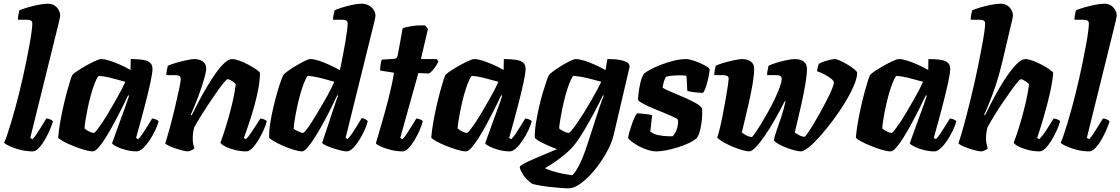

<svg xmlns="http://www.w3.org/2000/svg" viewBox="-20 -820 6069 1040"><path d="M157 0Q124 0 91.5 -8Q59 -16 35 -27Q11 -38 2 -46Q10 -63 19.5 -91.5Q29 -120 40 -156Q51 -192 62 -232.5Q73 -273 83 -313Q93 -354 103.5 -399.5Q114 -445 123 -490.5Q132 -536 139.5 -576Q147 -616 151 -646.5Q155 -677 155 -692Q155 -705 147 -709Q139 -713 125 -713H77Q77 -727 80 -741.5Q83 -756 85 -764Q100 -771 129 -779.5Q158 -788 188.5 -794Q219 -800 240 -800Q269 -800 287.5 -780Q306 -760 306 -734Q306 -730 301.5 -710.5Q297 -691 291 -667L144 -73L156 -66Q166 -75 179.5 -95.5Q193 -116 207 -139Q221 -162 231 -178Q241 -178 252.5 -173Q264 -168 267 -163Q261 -142 249 -114.5Q237 -87 221.5 -60.5Q206 -34 189 -17Q172 0 157 0Z M483 0Q465 0 434.5 -9Q404 -18 372.5 -31Q341 -44 319 -56.5Q297 -69 295 -75Q298 -112 305.5 -155.5Q313 -199 323 -243Q333 -287 343 -324Q353 -361 361 -385.5Q369 -410 372 -414Q377 -421 398 -435Q419 -449 445.5 -464Q472 -479 495 -489.5Q518 -500 528 -500Q547 -500 573.5 -491.5Q600 -483 629.5 -470Q659 -457 687 -441L688 -500Q759 -500 782.5 -487.5Q806 -475 806 -448Q806 -425 795 -374Q784 -323 764.5 -247.5Q745 -172 717 -73L728 -66Q739 -76 752.5 -96Q766 -116 780 -139Q794 -162 804 -178Q813 -178 825 -173Q837 -168 839 -163Q834 -142 821 -114.5Q808 -87 790.5 -60.5Q773 -34 754.5 -17Q736 0 720 0Q691 0 661 -8Q631 -16 610.5 -26.5Q590 -37 587 -44L635 -177Q642 -196 648 -212.5Q654 -229 661.5 -249.5Q669 -270 679 -301L674 -304Q658 -270 637.5 -229Q617 -188 595 -147.5Q573 -107 552 -73.5Q531 -40 513 -20Q495 0 483 0ZM488 -100Q493 -100 505 -115.5Q517 -131 534 -156Q551 -181 569 -212Q587 -243 605 -274Q623 -305 637 -332Q651 -359 659 -377Q606 -392 575 -399.5Q544 -407 514 -409Q504 -397 493 -369Q482 -341 472 -304.5Q462 -268 454.5 -231.5Q447 -195 442.5 -166Q438 -137 438 -124Q448 -115 463.5 -107.5Q479 -100 488 -100Z M998 0Q987 0 967.5 -5Q948 -10 927.5 -17Q907 -24 892 -31.5Q877 -39 875 -44Q887 -80 901 -132Q915 -184 928 -239Q941 -294 950 -337Q953 -352 955 -362Q957 -372 958 -380Q959 -388 959 -393Q959 -404 951.5 -408.5Q944 -413 928 -413H881Q881 -426 884 -441Q887 -456 889 -464Q904 -471 933 -479.5Q962 -488 990.5 -494Q1019 -500 1032 -500Q1060 -500 1078.5 -487Q1097 -474 1097 -448Q1097 -435 1090 -408.5Q1083 -382 1072.5 -350Q1062 -318 1050 -287Q1038 -256 1028 -232Q1018 -208 1013 -199L1018 -195Q1035 -230 1056.5 -270.5Q1078 -311 1102 -351.5Q1126 -392 1150 -425.5Q1174 -459 1196.5 -479.5Q1219 -500 1237 -500Q1253 -500 1277.5 -491Q1302 -482 1326.5 -469Q1351 -456 1368.5 -443.5Q1386 -431 1388 -425Q1388 -388 1380 -343.5Q1372 -299 1359.5 -253.5Q1347 -208 1334.5 -169.5Q1322 -131 1312.5 -105Q1303 -79 1301 -73L1312 -66Q1323 -76 1337 -96.5Q1351 -117 1365.5 -139.5Q1380 -162 1390 -178Q1399 -178 1411 -173Q1423 -168 1425 -163Q1420 -142 1407.5 -114.5Q1395 -87 1379 -60.5Q1363 -34 1346 -17Q1329 0 1314 0Q1282 0 1251 -8Q1220 -16 1198.5 -27.5Q1177 -39 1174 -47Q1179 -60 1190.5 -94Q1202 -128 1215.5 -174.5Q1229 -221 1240.5 -271Q1252 -321 1257 -364Q1249 -373 1240 -379Q1231 -385 1224 -388Q1217 -391 1213 -391Q1208 -391 1192.5 -372.5Q1177 -354 1156 -324Q1135 -294 1111.5 -259Q1088 -224 1067 -190Q1046 -156 1032 -130Q1028 -116 1026 -100.5Q1024 -85 1024 -69Q1024 -55 1026.5 -41Q1029 -27 1033 -15Q1026 -10 1016 -5.5Q1006 -1 998 0Z M1616 0Q1599 0 1570 -9Q1541 -18 1511.5 -31Q1482 -44 1461 -56.5Q1440 -69 1438 -75Q1437 -111 1444 -154.5Q1451 -198 1461.5 -242Q1472 -286 1483 -323.5Q1494 -361 1503 -385.5Q1512 -410 1515 -414Q1521 -422 1540.5 -436Q1560 -450 1584.5 -464.5Q1609 -479 1630 -489.5Q1651 -500 1661 -500Q1680 -500 1706.5 -491.5Q1733 -483 1762.5 -469.5Q1792 -456 1821 -440Q1823 -449 1828 -473Q1833 -497 1839 -528.5Q1845 -560 1850.5 -592Q1856 -624 1859.5 -651Q1863 -678 1863 -692Q1863 -705 1855 -709Q1847 -713 1833 -713H1784Q1784 -727 1787 -740.5Q1790 -754 1792 -764Q1806 -771 1833.5 -779.5Q1861 -788 1890 -794Q1919 -800 1937 -800Q1971 -800 1992.5 -780Q2014 -760 2014 -734Q2014 -730 2009 -707.5Q2004 -685 1999 -667L1852 -73L1862 -66Q1873 -76 1887 -96.5Q1901 -117 1915 -140.5Q1929 -164 1939 -180Q1948 -180 1959 -174Q1970 -168 1972 -163Q1967 -142 1954.5 -114.5Q1942 -87 1925.5 -60.5Q1909 -34 1891.5 -17Q1874 0 1858 0Q1847 0 1826 -5Q1805 -10 1782.5 -17.5Q1760 -25 1743.5 -33Q1727 -41 1725 -46L1787 -233Q1795 -257 1801.5 -275.5Q1808 -294 1812 -301L1807 -304Q1791 -270 1770.5 -229Q1750 -188 1727.5 -147.5Q1705 -107 1684 -73.5Q1663 -40 1645 -20Q1627 0 1616 0ZM1621 -100Q1626 -100 1638 -115Q1650 -130 1666.5 -155.5Q1683 -181 1701 -211.5Q1719 -242 1737 -273Q1755 -304 1769 -331.5Q1783 -359 1791 -377Q1739 -392 1708 -399.5Q1677 -407 1647 -409Q1637 -397 1626 -369Q1615 -341 1605 -304.5Q1595 -268 1587.5 -231.5Q1580 -195 1575.5 -165.5Q1571 -136 1571 -123Q1578 -117 1587.5 -112Q1597 -107 1606.5 -103.5Q1616 -100 1621 -100Z M2161 0Q2130 0 2097.5 -8Q2065 -16 2042 -26.5Q2019 -37 2016 -44Q2027 -81 2038.5 -120.5Q2050 -160 2061.5 -200.5Q2073 -241 2083 -280.5Q2093 -320 2101 -356.5Q2109 -393 2114 -426L2039 -438Q2039 -458 2042 -474Q2045 -490 2048 -497L2113 -501Q2124 -502 2128.5 -507Q2133 -512 2135 -524L2161 -666Q2178 -674 2212.5 -679Q2247 -684 2283 -682L2298 -663L2260 -500H2345L2355 -487Q2346 -468 2330.5 -448Q2315 -428 2303 -422L2246 -424L2148 -73L2160 -66Q2170 -76 2184 -96.5Q2198 -117 2211.5 -139.5Q2225 -162 2235 -178Q2245 -178 2256.5 -173Q2268 -168 2270 -163Q2265 -142 2253 -114.5Q2241 -87 2225 -60.5Q2209 -34 2192.5 -17Q2176 0 2161 0Z M2504 0Q2486 0 2455.5 -9Q2425 -18 2393.5 -31Q2362 -44 2340 -56.5Q2318 -69 2316 -75Q2319 -112 2326.5 -155.5Q2334 -199 2344 -243Q2354 -287 2364 -324Q2374 -361 2382 -385.5Q2390 -410 2393 -414Q2398 -421 2419 -435Q2440 -449 2466.5 -464Q2493 -479 2516 -489.5Q2539 -500 2549 -500Q2568 -500 2594.5 -491.5Q2621 -483 2650.5 -470Q2680 -457 2708 -441L2709 -500Q2780 -500 2803.5 -487.5Q2827 -475 2827 -448Q2827 -425 2816 -374Q2805 -323 2785.5 -247.5Q2766 -172 2738 -73L2749 -66Q2760 -76 2773.5 -96Q2787 -116 2801 -139Q2815 -162 2825 -178Q2834 -178 2846 -173Q2858 -168 2860 -163Q2855 -142 2842 -114.5Q2829 -87 2811.5 -60.5Q2794 -34 2775.5 -17Q2757 0 2741 0Q2712 0 2682 -8Q2652 -16 2631.5 -26.5Q2611 -37 2608 -44L2656 -177Q2663 -196 2669 -212.5Q2675 -229 2682.5 -249.5Q2690 -270 2700 -301L2695 -304Q2679 -270 2658.5 -229Q2638 -188 2616 -147.5Q2594 -107 2573 -73.5Q2552 -40 2534 -20Q2516 0 2504 0ZM2509 -100Q2514 -100 2526 -115.5Q2538 -131 2555 -156Q2572 -181 2590 -212Q2608 -243 2626 -274Q2644 -305 2658 -332Q2672 -359 2680 -377Q2627 -392 2596 -399.5Q2565 -407 2535 -409Q2525 -397 2514 -369Q2503 -341 2493 -304.5Q2483 -268 2475.5 -231.5Q2468 -195 2463.5 -166Q2459 -137 2459 -124Q2469 -115 2484.5 -107.5Q2500 -100 2509 -100Z M3061 200Q3043 200 3017 198Q2991 196 2962.5 193Q2934 190 2908 185.5Q2882 181 2863 176Q2829 151 2813 125.5Q2797 100 2795 85Q2797 78 2817 67Q2837 56 2867 43Q2897 30 2931.5 15.5Q2966 1 2997 -12Q2973 -21 2946 -33Q2919 -45 2899 -56.5Q2879 -68 2877 -75Q2876 -110 2883 -153.5Q2890 -197 2900 -241Q2910 -285 2921.5 -322.5Q2933 -360 2941.5 -384.5Q2950 -409 2953 -413Q2959 -421 2978 -435Q2997 -449 3021.5 -464Q3046 -479 3067.5 -489.5Q3089 -500 3099 -500Q3118 -500 3145 -491.5Q3172 -483 3202 -469.5Q3232 -456 3260 -440L3270 -500Q3280 -500 3299.5 -499.5Q3319 -499 3340 -495Q3361 -491 3375.5 -483Q3390 -475 3390 -460Q3390 -457 3389.5 -454Q3389 -451 3388 -448L3305 -93Q3297 -57 3277 -16.5Q3257 24 3230 62.5Q3203 101 3173 132Q3143 163 3114 181.5Q3085 200 3061 200ZM3081 129Q3101 108 3121 67Q3141 26 3164 -45L3225 -233Q3234 -259 3240.5 -277Q3247 -295 3251 -301L3246 -304Q3224 -258 3197 -207.5Q3170 -157 3143 -111.5Q3116 -66 3091 -35Q3076 -16 3056 2Q3036 20 3013.5 37Q2991 54 2970 67.5Q2949 81 2932 91Q2945 98 2972 106.5Q2999 115 3029 121Q3059 127 3081 129ZM3060 -100Q3065 -100 3077.5 -115Q3090 -130 3107 -155Q3124 -180 3143 -210Q3162 -240 3180 -271.5Q3198 -303 3213 -330.5Q3228 -358 3237 -377Q3187 -391 3152.5 -399Q3118 -407 3085 -409Q3075 -397 3064 -368.5Q3053 -340 3043 -303.5Q3033 -267 3025.5 -230Q3018 -193 3013.5 -164.5Q3009 -136 3009 -124Q3019 -115 3035.5 -107.5Q3052 -100 3060 -100Z M3535 0Q3514 0 3488.5 -8Q3463 -16 3440 -28.5Q3417 -41 3401 -53.5Q3385 -66 3382 -75Q3388 -103 3397 -130.5Q3406 -158 3415 -178.5Q3424 -199 3430 -206Q3438 -206 3456.5 -204.5Q3475 -203 3492 -200.5Q3509 -198 3513 -195Q3510 -182 3508 -156.5Q3506 -131 3502 -108Q3519 -93 3548.5 -87.5Q3578 -82 3602 -82Q3607 -82 3612.5 -82Q3618 -82 3623 -82Q3630 -88 3636.5 -99Q3643 -110 3647 -123Q3651 -136 3652.5 -149Q3654 -162 3652 -172Q3649 -177 3628.5 -186.5Q3608 -196 3578.5 -208Q3549 -220 3519 -232.5Q3489 -245 3466 -257Q3443 -269 3436 -278Q3436 -290 3439 -316.5Q3442 -343 3449 -372.5Q3456 -402 3468 -421Q3477 -429 3500.5 -442Q3524 -455 3557 -468Q3590 -481 3627 -490.5Q3664 -500 3699 -500Q3709 -500 3729.5 -494Q3750 -488 3771.5 -478.5Q3793 -469 3808.5 -459.5Q3824 -450 3824 -444Q3824 -435 3819 -409Q3814 -383 3806 -356.5Q3798 -330 3788 -317Q3778 -317 3759 -318.5Q3740 -320 3723 -323Q3706 -326 3703 -328Q3702 -344 3701.5 -354Q3701 -364 3700.5 -376Q3700 -388 3698 -410Q3690 -411 3680 -411.5Q3670 -412 3662 -412Q3642 -412 3620 -410Q3598 -408 3587 -404Q3580 -391 3576.5 -379.5Q3573 -368 3569 -345Q3582 -336 3613.5 -323Q3645 -310 3681 -294.5Q3717 -279 3746 -263Q3775 -247 3783 -232Q3785 -204 3782 -173.5Q3779 -143 3772.5 -116Q3766 -89 3755 -73Q3739 -58 3711.5 -45Q3684 -32 3652 -22Q3620 -12 3589 -6Q3558 0 3535 0Z M4038 0Q4025 0 4000.5 -7Q3976 -14 3948.5 -25.5Q3921 -37 3898 -50Q3875 -63 3865 -76Q3872 -95 3880.5 -131Q3889 -167 3897 -209Q3905 -251 3912 -290.5Q3919 -330 3923 -358Q3927 -386 3927 -393Q3927 -405 3918.5 -409Q3910 -413 3896 -413H3849Q3849 -427 3852 -441.5Q3855 -456 3857 -464Q3871 -471 3899.5 -479.5Q3928 -488 3956.5 -494Q3985 -500 3999 -500Q4028 -500 4046.5 -487Q4065 -474 4065 -447Q4065 -415 4057 -367.5Q4049 -320 4037.5 -268.5Q4026 -217 4015 -172.5Q4004 -128 3998 -102Q4009 -94 4019 -88.5Q4029 -83 4037.5 -80.5Q4046 -78 4052 -78Q4055 -78 4068 -96Q4081 -114 4099.5 -144Q4118 -174 4138 -209.5Q4158 -245 4175 -280.5Q4192 -316 4203 -346Q4214 -376 4214 -393Q4214 -405 4206 -409Q4198 -413 4183 -413H4135Q4135 -428 4138.5 -442.5Q4142 -457 4143 -464Q4157 -471 4184 -479.5Q4211 -488 4239.5 -494Q4268 -500 4286 -500Q4315 -500 4333 -487Q4351 -474 4351 -447Q4351 -416 4343 -368.5Q4335 -321 4324 -270Q4313 -219 4302 -174Q4291 -129 4285 -102Q4296 -95 4305.5 -89.5Q4315 -84 4323.5 -81.5Q4332 -79 4338 -79Q4341 -79 4354 -97.5Q4367 -116 4385 -145.5Q4403 -175 4422.5 -210Q4442 -245 4459 -278.5Q4476 -312 4486.5 -337.5Q4497 -363 4497 -373Q4497 -379 4490 -386.5Q4483 -394 4471 -402Q4459 -410 4442.5 -418.5Q4426 -427 4406 -434Q4406 -442 4410 -457Q4414 -472 4415 -474Q4423 -480 4441 -486Q4459 -492 4476.5 -496Q4494 -500 4502 -500Q4512 -500 4531.5 -491Q4551 -482 4572 -469.5Q4593 -457 4608 -444.5Q4623 -432 4623 -426Q4623 -398 4605 -356Q4587 -314 4558 -266Q4529 -218 4494 -171Q4459 -124 4424.5 -85Q4390 -46 4362 -23Q4334 0 4318 0Q4306 0 4284.5 -5.5Q4263 -11 4239.5 -20Q4216 -29 4197.5 -39.5Q4179 -50 4172 -59Q4174 -77 4186 -111Q4198 -145 4212 -187Q4226 -229 4235 -271L4231 -272Q4206 -223 4178.5 -174.5Q4151 -126 4124 -86.5Q4097 -47 4074.5 -23.5Q4052 0 4038 0Z M4804 0Q4786 0 4755.5 -9Q4725 -18 4693.5 -31Q4662 -44 4640 -56.5Q4618 -69 4616 -75Q4619 -112 4626.5 -155.5Q4634 -199 4644 -243Q4654 -287 4664 -324Q4674 -361 4682 -385.5Q4690 -410 4693 -414Q4698 -421 4719 -435Q4740 -449 4766.5 -464Q4793 -479 4816 -489.5Q4839 -500 4849 -500Q4868 -500 4894.5 -491.5Q4921 -483 4950.5 -470Q4980 -457 5008 -441L5009 -500Q5080 -500 5103.5 -487.5Q5127 -475 5127 -448Q5127 -425 5116 -374Q5105 -323 5085.5 -247.5Q5066 -172 5038 -73L5049 -66Q5060 -76 5073.5 -96Q5087 -116 5101 -139Q5115 -162 5125 -178Q5134 -178 5146 -173Q5158 -168 5160 -163Q5155 -142 5142 -114.5Q5129 -87 5111.5 -60.5Q5094 -34 5075.5 -17Q5057 0 5041 0Q5012 0 4982 -8Q4952 -16 4931.5 -26.5Q4911 -37 4908 -44L4956 -177Q4963 -196 4969 -212.5Q4975 -229 4982.5 -249.5Q4990 -270 5000 -301L4995 -304Q4979 -270 4958.5 -229Q4938 -188 4916 -147.5Q4894 -107 4873 -73.5Q4852 -40 4834 -20Q4816 0 4804 0ZM4809 -100Q4814 -100 4826 -115.5Q4838 -131 4855 -156Q4872 -181 4890 -212Q4908 -243 4926 -274Q4944 -305 4958 -332Q4972 -359 4980 -377Q4927 -392 4896 -399.5Q4865 -407 4835 -409Q4825 -397 4814 -369Q4803 -341 4793 -304.5Q4783 -268 4775.5 -231.5Q4768 -195 4763.5 -166Q4759 -137 4759 -124Q4769 -115 4784.5 -107.5Q4800 -100 4809 -100Z M5295 0Q5284 0 5264.5 -5Q5245 -10 5224.5 -17Q5204 -24 5189 -31.5Q5174 -39 5172 -44Q5178 -62 5187 -92.5Q5196 -123 5205.5 -158Q5215 -193 5223.5 -227Q5232 -261 5238 -285Q5251 -338 5262.5 -390Q5274 -442 5283.5 -490Q5293 -538 5300.5 -578.5Q5308 -619 5312 -648.5Q5316 -678 5316 -692Q5316 -705 5308 -709Q5300 -713 5286 -713H5238Q5238 -728 5241 -742Q5244 -756 5246 -764Q5261 -771 5289.5 -779.5Q5318 -788 5349 -794Q5380 -800 5401 -800Q5430 -800 5448.5 -780Q5467 -760 5467 -734Q5467 -730 5463 -713Q5459 -696 5452 -667L5406 -472Q5391 -409 5372.5 -355Q5354 -301 5338 -261.5Q5322 -222 5311 -199L5315 -195Q5332 -230 5353.5 -271Q5375 -312 5399 -352.5Q5423 -393 5447.5 -426.5Q5472 -460 5494 -480Q5516 -500 5534 -500Q5550 -500 5574.5 -491Q5599 -482 5623.5 -469Q5648 -456 5665.5 -443.5Q5683 -431 5685 -425Q5682 -388 5673 -343.5Q5664 -299 5652 -253.5Q5640 -208 5628.5 -169.5Q5617 -131 5608.5 -105Q5600 -79 5598 -73L5609 -66Q5620 -76 5634 -95.5Q5648 -115 5662 -138Q5676 -161 5687 -178Q5696 -178 5708 -173Q5720 -168 5722 -163Q5717 -142 5704.5 -114.5Q5692 -87 5676 -60.5Q5660 -34 5643 -17Q5626 0 5611 0Q5579 0 5548 -8Q5517 -16 5495.5 -27.5Q5474 -39 5471 -47Q5476 -59 5487.5 -93Q5499 -127 5512.5 -174Q5526 -221 5537.5 -271Q5549 -321 5554 -364Q5547 -372 5538 -378Q5529 -384 5521.5 -387.5Q5514 -391 5510 -391Q5505 -391 5490 -373Q5475 -355 5454 -325.5Q5433 -296 5409.5 -261.5Q5386 -227 5365 -192.5Q5344 -158 5329 -130Q5325 -116 5323 -101Q5321 -86 5321 -69Q5321 -56 5323.5 -43Q5326 -30 5330 -15Q5324 -10 5313 -5Q5302 0 5295 0Z M5880 0Q5847 0 5814.5 -8Q5782 -16 5758 -27Q5734 -38 5725 -46Q5733 -63 5742.5 -91.5Q5752 -120 5763 -156Q5774 -192 5785 -232.5Q5796 -273 5806 -313Q5816 -354 5826.5 -399.5Q5837 -445 5846 -490.5Q5855 -536 5862.5 -576Q5870 -616 5874 -646.5Q5878 -677 5878 -692Q5878 -705 5870 -709Q5862 -713 5848 -713H5800Q5800 -727 5803 -741.5Q5806 -756 5808 -764Q5823 -771 5852 -779.5Q5881 -788 5911.5 -794Q5942 -800 5963 -800Q5992 -800 6010.5 -780Q6029 -760 6029 -734Q6029 -730 6024.5 -710.5Q6020 -691 6014 -667L5867 -73L5879 -66Q5889 -75 5902.5 -95.5Q5916 -116 5930 -139Q5944 -162 5954 -178Q5964 -178 5975.5 -173Q5987 -168 5990 -163Q5984 -142 5972 -114.5Q5960 -87 5944.5 -60.5Q5929 -34 5912 -17Q5895 0 5880 0Z"/></svg>

Font: Texturina Medium 12pt Black
Style: Italic
Weight: 900
Italic angle: -11°
Version: Version 1.002